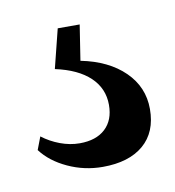

<svg xmlns="http://www.w3.org/2000/svg" viewBox="-42 -53 283 310"><g transform="rotate(-10 99.5 102.5)"><path d="M5 174 13 153Q26 163 42 169Q58 175 74 175Q101 175 116 161Q131 147 131 122Q131 95 111.5 76.5Q92 58 55 50L71 -14H107L98 44Q143 53 169 78.5Q195 104 195 140Q195 178 171 198.5Q147 219 104 219Q74 219 47 206.5Q20 194 5 174Z"/></g></svg>

Font: Mirza
Style: Regular
Weight: 400
Designer: Arabic design by Kourosh Beigpour, Latin design by Eduardo Tunni, engineering by Lasse Fister
Version: Version 1.000